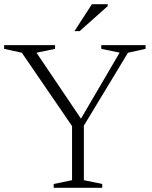

<svg xmlns="http://www.w3.org/2000/svg" viewBox="-20 -890 720 910"><path d="M83.5 -640 -0.5 -658.5V-676H241V-658.5L153 -640L375 -311H354L547 -640.5L460 -658.5V-676H670V-658.5L586.5 -640L377.5 -294.5V-36L464.5 -18V0H234.5V-18L321.5 -36V-292.5ZM333 -742.5 415.5 -870H490.5V-861L357.5 -742.5Z"/></svg>

Font: Newsreader 16pt Light
Style: Regular
Weight: 300
Designer: Hugues Gentile
Foundry: Production Type
Version: Version 1.003